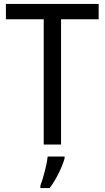

<svg xmlns="http://www.w3.org/2000/svg" viewBox="-20 -734 532 975"><path d="M290 0V-636H481V-714H10V-636H202V0ZM308 70V61H222C218 103 198 175 185 209V221H232C265 179 297 111 308 70Z"/></svg>

Font: Noto Sans Khmer UI SemiCondensed
Style: Regular
Weight: 400
Width: 4
Designer: Danh Hong and the Monotype Design Team
Foundry: Monotype Imaging Inc.
Version: Version 2.002